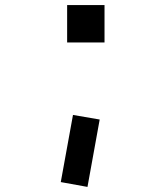

<svg xmlns="http://www.w3.org/2000/svg" viewBox="-20 -580 640 755"><path d="M244 -560H391V-413H244ZM267 -128 372 -110 324 155 219 136Z"/></svg>

Font: Tiny SemiBold
Style: Regular
Weight: 600
Designer: Philipp Nurullin, Konstantin Bulenkov
Foundry: JetBrains
Version: Version 2.251; ttfautohint (v1.8.4.7-5d5b)